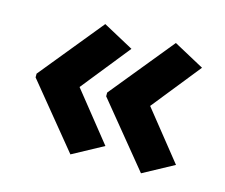

<svg xmlns="http://www.w3.org/2000/svg" viewBox="-73 -598 761 649"><g transform="rotate(15 307.5 -274.0)"><path d="M40 -280 221 -502 328 -444 192 -274 328 -104 221 -46 40 -267ZM287 -280 468 -502 575 -444 439 -274 575 -104 468 -46 287 -267Z"/></g></svg>

Font: Noto IKEA Latin
Style: Bold
Weight: 700
Designer: Monotype Design Team
Foundry: Monotype Imaging Inc.
Version: Version 1.0